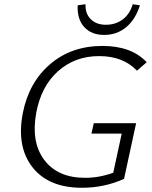

<svg xmlns="http://www.w3.org/2000/svg" viewBox="-20 -881 717 907"><path d="M347 -856 384 -861Q382 -817 408.5 -790.5Q435 -764 480 -764Q526 -764 559.5 -789Q593 -814 607 -861L641 -856Q620 -789 576 -752.5Q532 -716 472 -716Q412 -716 378 -753Q344 -790 347 -856ZM151 -347Q126 -209 189.5 -125Q253 -41 382 -41Q449 -41 515 -65L555 -250H412L423 -299H623L566 -36Q473 6 367 6Q209 6 133 -91.5Q57 -189 88 -348Q117 -493 217.5 -578.5Q318 -664 464 -664Q601 -664 673 -587L627 -547Q562 -616 448 -616Q334 -616 254 -544.5Q174 -473 151 -347Z"/></svg>

Font: EauTestInfant Semilight
Style: Italic
Weight: 300
Italic angle: -12°
Designer: Christian Thalmann (Catharsis Fonts)
Version: Version 0.001;PS 000.001;hotconv 1.0.88;makeotf.lib2.5.64775